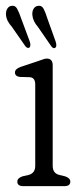

<svg xmlns="http://www.w3.org/2000/svg" viewBox="-33 -634 273 654"><path d="M146.5 -412V-69Q146.5 -43.5 169.5 -38L188.5 -33.5Q206.5 -27.5 206.5 -15.5Q206.5 0 186.5 0H46Q26 0 26 -15.5Q26 -27.5 44 -33.5L64 -38Q87 -44 87 -69V-346Q87 -369.5 69 -371L34 -372Q18 -374.5 18 -387Q18 -399.5 37 -406L92.5 -424.5Q103 -428 111.8 -431.2Q120.5 -434.5 126 -434.5Q146.5 -434.5 146.5 -412ZM38.8 -572 68.2 -493Q72.7 -479.5 68.2 -473Q62.1 -467 53.8 -476L7.9 -542Q-0.4 -551.5 -5.7 -560.8Q-10.9 -570 -12.4 -581.5Q-13.9 -594.5 -8.5 -603.8Q-3 -613 6 -614Q18.4 -616.5 25.2 -604.5Q32 -592.5 38.8 -572ZM128.4 -571 156.7 -492Q161.2 -478 156.3 -472Q149.9 -466.5 142.3 -475.5L96.4 -542Q88.1 -551.5 83.2 -561.5Q78.3 -571.5 77.2 -582.5Q76.1 -595.5 81.5 -604.2Q87 -613 96.4 -614Q108.8 -616.5 115.4 -604.2Q122 -592 128.4 -571Z"/></svg>

Font: Fraunces 144pt SuperSoft Light
Style: Regular
Weight: 300
Version: Version 1.000;[0bf87f6ff]